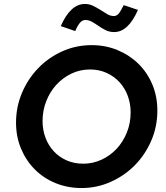

<svg xmlns="http://www.w3.org/2000/svg" viewBox="-20 -939 837 970"><path d="M61 0ZM775 -380Q775 -300 744.5 -229Q714 -158 662 -105Q610 -52 540 -20.5Q470 11 392 11Q322 11 261.5 -13.5Q201 -38 156.5 -82.5Q112 -127 86.5 -187.5Q61 -248 61 -320Q61 -398 90.5 -468.5Q120 -539 171.5 -593Q223 -647 293 -679Q363 -711 443 -711Q513 -711 573.5 -686Q634 -661 679 -617Q724 -573 749.5 -512.5Q775 -452 775 -380ZM640 -372Q640 -415 625.5 -454.5Q611 -494 584 -523.5Q557 -553 519 -570.5Q481 -588 435 -588Q384 -588 340.5 -567Q297 -546 264.5 -510.5Q232 -475 213.5 -427.5Q195 -380 195 -328Q195 -283 209.5 -244Q224 -205 251 -175.5Q278 -146 316 -129Q354 -112 401 -112Q449 -112 492.5 -132Q536 -152 568.5 -186.5Q601 -221 620.5 -268.5Q640 -316 640 -372ZM360 -782Q342 -788 324 -794.5Q306 -801 287 -807Q336 -919 409 -919Q431 -919 450.5 -909.5Q470 -900 488 -888.5Q506 -877 522 -867.5Q538 -858 555 -858Q569 -858 579 -869.5Q589 -881 605 -913Q623 -907 641.5 -901Q660 -895 677 -889Q628 -777 557 -777Q533 -777 514 -786.5Q495 -796 478.5 -807.5Q462 -819 445.5 -828.5Q429 -838 411 -838Q396 -838 384 -824Q372 -810 360 -782Z"/></svg>

Font: Rosa Sans SemiBold
Style: Italic
Weight: 600
Italic angle: -12°
Designer: Pentagram / MCKL
Foundry: Pentagram / MCKL
Version: Version 1.005;September 16, 2019;FontCreator 11.5.0.2425 64-